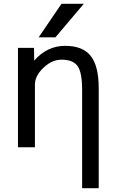

<svg xmlns="http://www.w3.org/2000/svg" viewBox="-20 -778 605 1017"><path d="M305.7 -757.8H423.8L273.4 -580.1H184.6ZM325.2 -535.2Q418 -535.2 460.4 -481.9Q502.9 -428.7 502.9 -310.5V218.8H415V-300.8Q415 -395.5 390.6 -428.7Q366.2 -461.9 305.7 -461.9Q254.9 -461.9 210 -418.9Q165 -376 165 -330.1V2H75.2V-524.4H160.2L161.1 -457Q229.5 -535.2 325.2 -535.2Z"/></svg>

Font: Gen Shin Gothic Regular
Style: Regular
Weight: 400
Designer: [Source Han Sans]
Ryoko NISHIZUKA  (kana & ideographs); Paul D. Hunt (Latin, Greek & Cyrillic); Wenlong ZHANG  (bopomofo
Version: Version 1.002.20150607